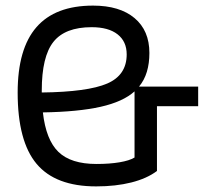

<svg xmlns="http://www.w3.org/2000/svg" viewBox="-20 -657 744 685"><path d="M540 -278V-47Q504 -20 448.5 -6Q393 8 323 8Q178 8 110.5 -72.5Q43 -153 43 -327Q43 -483 110 -560Q177 -637 312 -637Q407 -637 460 -592.5Q513 -548 513 -468Q513 -431 504 -401Q495 -371 476 -348H687V-278ZM307 -560Q212 -560 170.5 -507.5Q129 -455 129 -334Q129 -332 129 -330.5Q129 -329 129 -327Q293 -329 362.5 -359Q432 -389 432 -463Q432 -509 399.5 -534.5Q367 -560 307 -560ZM324 -72Q371 -72 406.5 -78Q442 -84 460 -95V-331Q419 -294 339 -276Q259 -258 133 -256Q144 -158 188.5 -115Q233 -72 324 -72Z"/></svg>

Font: Blinker
Style: Regular
Weight: 400
Designer: Juergen Huber
Foundry: supertype
Version: Version 1.017;hotconv 1.0.117;makeotfexe 2.5.65602